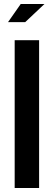

<svg xmlns="http://www.w3.org/2000/svg" viewBox="-20 -935 252 955"><path d="M53 0H174.5V-735H53ZM20 -825H105.5L201 -915H83Z"/></svg>

Font: League Gothic SemiExpanded
Style: Regular
Weight: 400
Width: 6
Designer: The League of Moveable Type
Version: Version 1.600; ttfautohint (v1.8.3)